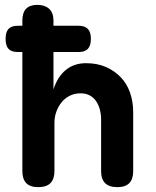

<svg xmlns="http://www.w3.org/2000/svg" viewBox="-20 -760 640 790"><path d="M53 -546Q27 -546 15 -559Q3 -572 3 -600Q3 -628 15 -641Q27 -654 53 -654H72V-675Q72 -708 87.5 -724Q103 -740 133.5 -740Q164 -740 182 -724Q200 -708 200 -675V-654H304Q329 -654 341.5 -641Q354 -628 354 -600Q354 -572 341.5 -559Q329 -546 304 -546H200V-392Q216 -443 250 -471.5Q284 -500 334 -500Q380 -500 415.5 -484.5Q451 -469 476.5 -442.5Q502 -416 515 -379Q528 -342 528 -299V-56Q528 -23 512 -6.5Q496 10 462.5 10Q429 10 412.5 -6.5Q396 -23 396 -56V-271Q396 -290 391 -309Q386 -328 376 -343Q366 -358 350 -367Q334 -376 311 -376Q287 -376 267 -366Q247 -356 233 -338.5Q219 -321 211.5 -299.5Q204 -278 204 -255V-56Q204 -23 187.5 -6.5Q171 10 137.5 10Q104 10 88 -6.5Q72 -23 72 -56V-546Z"/></svg>

Font: Maple Mono NL
Style: Bold
Weight: 700
Monospace: yes
Designer: subframe7536
Version: Version 7.000